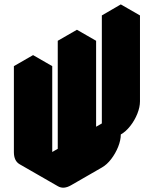

<svg xmlns="http://www.w3.org/2000/svg" viewBox="-20 -800 698 871"><path d="M329 -565 416 -615V-125L528 -190V-680L615 -730V-340Q615 -314 603 -284Q591 -254 571 -228.5Q551 -203 528 -190Q528 -164 516 -134Q504 -104 484.5 -78.5Q465 -53 442 -40L303 40Q269 60 243 45Q217 30 217 -10L329 -75ZM130 -450 217 -500V-10Q182 10 156 -5Q130 -20 130 -60ZM329 -75 217 -10 130 -60 242 -125ZM217 -10Q217 30 243 45L156 -5Q130 -20 130 -60ZM615 -730 528 -680 442 -730 528 -780ZM528 -680V-190L442 -240V-730ZM528 -190 416 -125 329 -175 442 -240ZM416 -615 329 -565 242 -615 329 -665ZM329 -565V-75L242 -125V-615ZM217 -500 130 -450 43 -500 130 -550ZM130 -450V-60Q130 -20 156 -5L69 -55Q43 -70 43 -110V-500Z"/></svg>

Font: Nabla Normal
Style: Regular
Weight: 400
Designer: Arthur Reinders Folmer
Version: Version 1.000